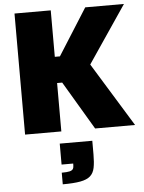

<svg xmlns="http://www.w3.org/2000/svg" viewBox="-63 -738 817 1087"><g transform="rotate(-5 345.0 -194.5)"><path d="M61 0V-688H267V-424H296L463 -688H683L463 -363L686 0H459L296 -275H267V0ZM249 299V233Q279 233 293.5 229.5Q308 226 313 218Q318 210 318 196V187H252V68H437V146Q437 191 431 221Q425 251 406 268Q387 285 349.5 292Q312 299 249 299Z"/></g></svg>

Font: Saira Thin ExtraBold
Style: Regular
Weight: 800
Version: Version 1.101